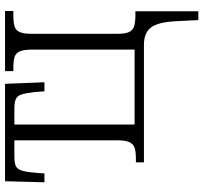

<svg xmlns="http://www.w3.org/2000/svg" viewBox="-42 -534 786 741"><g transform="rotate(-90 350.5 -163.0)"><path d="M640 130Q637 56 616 28Q595 0 549 0H95V-31H108Q136 -31 151 -36Q166 -41 173 -56.5Q180 -72 180 -103V-500H118Q93 -500 81 -494.5Q69 -489 63.5 -472.5Q58 -456 55 -421L52 -384H18L22 -536H398L404 -384H369L366 -423Q362 -458 356.5 -473.5Q351 -489 339 -494.5Q327 -500 302 -500H241V-36H530V-433Q530 -464 523 -479.5Q516 -495 501 -499.5Q486 -504 457 -504H447V-536H679V-504H665Q635 -504 620 -499.5Q605 -495 598 -480Q591 -465 591 -433V-104Q591 -73 597.5 -58.5Q604 -44 617 -39Q630 -34 656 -33H678V210H644Z"/></g></svg>

Font: Noto Serif NarrowLight
Style: Regular
Weight: 300
Width: 4
Designer: Monotype Design Team
Foundry: Monotype Imaging Inc.
Version: Version 1.001